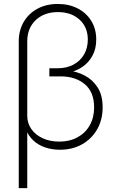

<svg xmlns="http://www.w3.org/2000/svg" viewBox="-20 -756 600 980"><path d="M75.7 204.1V-544.4Q75.7 -601.1 101.1 -644.3Q126.5 -687.5 171.6 -711.7Q216.8 -735.8 275.4 -735.8Q333 -735.8 377.2 -712.6Q421.4 -689.5 446.3 -648.7Q471.2 -607.9 471.2 -554.2Q471.2 -506.8 451.7 -471.2Q432.1 -435.5 399.2 -413.6Q366.2 -391.6 325.7 -384.8V-396.5Q371.6 -391.6 412.1 -370.6Q452.6 -349.6 478.3 -309.8Q503.9 -270 503.9 -208Q503.9 -144.5 475.8 -95.7Q447.8 -46.9 398.7 -19.3Q349.6 8.3 285.6 8.3Q244.6 8.3 210 -3.7Q175.3 -15.6 150.1 -39.1Q125 -62.5 112.3 -95.7L119.1 -104V204.1ZM282.7 -33.2Q335.4 -33.2 375.7 -55.2Q416 -77.1 438.2 -116.7Q460.4 -156.2 460.4 -208Q460.4 -286.1 412.8 -326.2Q365.2 -366.2 288.6 -366.2H231.9V-407.7H274.9Q320.8 -407.7 355.2 -426.3Q389.6 -444.8 408.9 -477.8Q428.2 -510.7 428.2 -554.2Q428.2 -617.2 386 -655.8Q343.8 -694.3 275.4 -694.3Q206.1 -694.3 162.6 -653.6Q119.1 -612.8 119.1 -544.4V-164.6Q119.1 -126.5 140.4 -96.7Q161.6 -66.9 198.7 -50Q235.8 -33.2 282.7 -33.2Z"/></svg>

Font: Inter 24pt ExtraLight
Style: Regular
Weight: 250
Designer: Rasmus Andersson
Foundry: rsms
Version: Version 4.001;git-66647c0bb